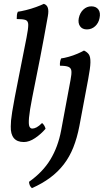

<svg xmlns="http://www.w3.org/2000/svg" viewBox="-20 -730 540 999"><path d="M104 9Q69 9 52 -11.5Q35 -32 36 -72Q36 -87 37.5 -103.5Q39 -120 43.5 -148.5Q48 -177 57 -224.5Q66 -272 81 -347Q96 -422 118 -534Q127 -580 127 -600.5Q127 -621 113 -626Q99 -631 67 -631Q67 -642 68 -652Q69 -662 73 -669Q89 -671 115.5 -677.5Q142 -684 168 -693.5Q194 -703 208 -710Q224 -705 229 -689Q234 -673 229 -646Q209 -533 188.5 -427.5Q168 -322 148 -224Q134 -153 131 -118Q128 -83 133 -72Q138 -61 148 -61Q158 -61 170.5 -67.5Q183 -74 199 -90Q207 -83 211 -75.5Q215 -68 217 -60Q193 -32 162.5 -11.5Q132 9 104 9ZM146 249Q132 237 131 216Q203 165 242.5 99.5Q282 34 298 -51L347 -314Q353 -345 351.5 -360.5Q350 -376 336.5 -382Q323 -388 292 -388Q291 -398 292.5 -407.5Q294 -417 298 -426Q314 -428 337.5 -434.5Q361 -441 383 -450.5Q405 -460 417 -467Q434 -459 442.5 -446.5Q451 -434 450.5 -405.5Q450 -377 439 -319L393 -74Q381 -12 361.5 37Q342 86 312 125Q282 164 241 194.5Q200 225 146 249ZM432 -577Q408 -577 396.5 -593.5Q385 -610 390 -636Q396 -664 414 -680.5Q432 -697 455 -697Q480 -697 492 -680.5Q504 -664 498 -636Q493 -610 475 -593.5Q457 -577 432 -577Z"/></svg>

Font: Vollkorn
Style: Italic
Weight: 400
Italic angle: -11°
Designer: Friedrich Althausen
Foundry: Friedrich Althausen
Version: Version 5.001